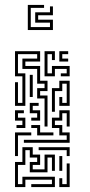

<svg xmlns="http://www.w3.org/2000/svg" viewBox="-20 -754 367 780"><path d="M161 -240V-354H131V-396H161V-414H131V-474H71V-516H131V-534H53V-456H83V-324H41V-420H53V-336H71V-444H41V-546H143V-504H83V-486H143V-426H173V-384H143V-366H173V-240ZM161 -444V-546H203V-510H191V-534H173V-456H191V-486H263V-444H227V-456H251V-474H203V-444ZM221 -504V-546H257V-534H233V-516H257V-504ZM101 -360V-450H113V-360ZM191 -300V-396H221V-426H263V-324H221V-360H233V-336H251V-414H233V-384H203V-300ZM107 -264V-276H131V-294H101V-336H137V-324H113V-306H143V-264ZM47 -234V-246H71V-264H41V-306H77V-294H53V-276H83V-234ZM77 -174V-186H251V-204H221V-234H191V-276H221V-306H263V-240H251V-294H233V-264H203V-246H233V-216H263V-174ZM131 -204V-234H107V-246H143V-216H197V-204ZM41 -120V-216H107V-204H53V-120ZM41 6V-96H71V-156H113V-126H143V-84H113V-66H161V-126H203V-60H191V-114H173V-54H101V-96H131V-114H101V-144H83V-84H53V-6H71V-36H203V6H107V-6H191V-24H83V6ZM251 -120V-144H137V-156H263V-120ZM221 -60V-120H233V-60ZM221 6V-30H233V-6H251V-90H263V6ZM93 -632V-734H159V-722H105V-644H183V-662H123V-704H183V-728H195V-692H135V-674H195V-632Z"/></svg>

Font: Rubik Maze
Style: Regular
Weight: 400
Designer: Hubert and Fischer, NaN
Foundry: Hubert and Fischer, NaN
Version: Version 2.200